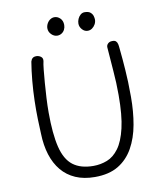

<svg xmlns="http://www.w3.org/2000/svg" viewBox="-103 -1059 975 1150"><g transform="rotate(-10 384.5 -484.5)"><path d="M125 -739Q129 -753 137.5 -759.5Q146 -766 158 -766Q175 -766 187.5 -756.5Q200 -747 197 -729Q193 -713 189.5 -678.5Q186 -644 182.5 -600Q179 -556 176.5 -509Q174 -462 174 -421Q174 -290 193.5 -210Q213 -130 259.5 -94.5Q306 -59 384 -59Q427 -59 467 -74.5Q507 -90 538 -132Q569 -174 587 -251Q605 -328 605 -451Q605 -527 599 -598Q593 -669 588 -743Q587 -757 597 -766.5Q607 -776 622 -776Q638 -777 645.5 -770Q653 -763 655.5 -751.5Q658 -740 659 -726Q663 -690 665.5 -658Q668 -626 670.5 -592.5Q673 -559 674.5 -519Q676 -479 676 -427Q676 -338 662 -259.5Q648 -181 614 -120.5Q580 -60 523.5 -26Q467 8 381 8Q314 8 263.5 -14Q213 -36 179 -77Q145 -118 127 -175Q109 -232 107 -303Q105 -340 103.5 -392.5Q102 -445 103.5 -504.5Q105 -564 110.5 -624.5Q116 -685 125 -739ZM306 -865Q286 -865 270 -881Q254 -897 254 -918Q254 -933 261.5 -947Q269 -961 281 -969Q293 -977 307 -977Q326 -977 341.5 -962Q357 -947 357 -921Q357 -906 350.5 -893Q344 -880 332 -872.5Q320 -865 306 -865ZM490 -862Q471 -862 456.5 -878Q442 -894 442 -914Q442 -928 448 -942Q454 -956 465 -965.5Q476 -975 490 -975Q514 -975 525.5 -965Q537 -955 540.5 -942.5Q544 -930 544 -921Q544 -906 536.5 -892.5Q529 -879 517 -870.5Q505 -862 490 -862Z"/></g></svg>

Font: Playpen Sans Light
Style: Regular
Weight: 300
Designer: Laura Meseguer, Veronika Burian, José Scaglione
Foundry: TypeTogether
Version: Version 1.001